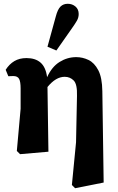

<svg xmlns="http://www.w3.org/2000/svg" viewBox="-20 -801 623 1015"><path d="M360 177 382 -49 387 -294Q389 -356 369.5 -375.5Q350 -395 322 -395Q275 -395 231 -341L236 1L86 14L69 -3L89 -226V-334Q89 -369 81 -384Q73 -399 50 -399Q45 -399 37 -398.5Q29 -398 24 -398L10 -432Q29 -462 56 -478Q83 -494 120 -494Q167 -494 194.5 -470Q222 -446 229 -393Q254 -448 295 -473.5Q336 -499 383 -499Q417 -499 448 -484Q479 -469 499.5 -430Q520 -391 521 -319L528 164L377 194ZM231 -554 275 -714Q285 -752 300 -766.5Q315 -781 338 -781Q362 -781 379 -766.5Q396 -752 396 -727Q396 -708 386.5 -691.5Q377 -675 360 -651L278 -534Z"/></svg>

Font: Source Serif Pro
Style: Bold
Weight: 700
Designer: Frank Grießhammer
Foundry: Adobe Systems Incorporated
Version: Version 3.001;hotconv 1.0.111;makeotfexe 2.5.65597